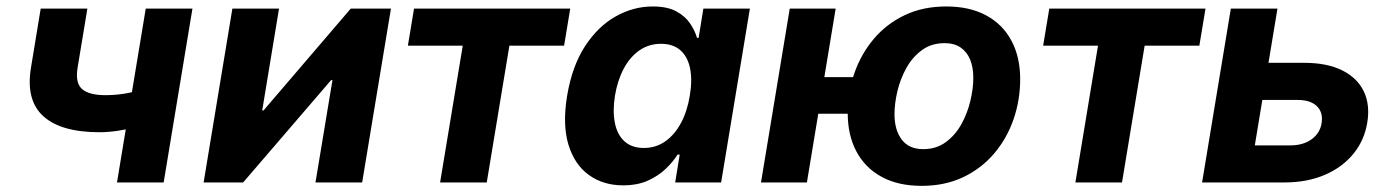

<svg xmlns="http://www.w3.org/2000/svg" viewBox="-20 -573 4368 603"><path d="M292.6 -157.7Q171.5 -157.7 115.9 -208.2Q60.3 -258.6 77.4 -361.1L107.8 -545.9H254.4L223.8 -361.1Q215.7 -313.2 237.3 -293.7Q259 -274.1 311.8 -274.1Q350 -274.1 387.8 -282Q425.5 -289.9 469.8 -304.3L450.6 -187.9Q431.6 -180.3 404.6 -173.3Q377.5 -166.2 348.3 -162Q319 -157.7 292.6 -157.7ZM347.4 0 437.7 -545.9H584.4L494 0Z M1117.4 0H970.8L1024.1 -321.3H1019.8L743.6 0H619.5L709.8 -545.9H856.3L803.5 -226H807.5L1081.5 -545.9H1207.8Z M1362.2 0 1433.3 -429.5H1261L1280.3 -545.9H1770.9L1751.6 -429.5H1579.8L1508.7 0Z M1937 9.1Q1874.4 9.1 1829.4 -23.5Q1784.3 -56 1765.2 -118.8Q1746.2 -181.6 1761.1 -272.2Q1776.8 -365.7 1817.4 -428Q1858 -490.2 1913.7 -521.5Q1969.4 -552.7 2029.9 -552.7Q2076.1 -552.7 2104.2 -537.2Q2132.4 -521.8 2147.6 -498.9Q2162.8 -476 2169.1 -454H2174.1L2189 -545.9H2335.1L2244.8 0H2100.5L2114.7 -87.4H2107.9Q2093.9 -64.9 2070.8 -42.8Q2047.7 -20.6 2014.7 -5.7Q1981.7 9.1 1937 9.1ZM2002.1 -108.3Q2039.8 -108.3 2069.3 -129Q2098.7 -149.7 2118.6 -186.6Q2138.5 -223.5 2146.4 -272.7Q2154.8 -322.4 2147.1 -358.9Q2139.5 -395.4 2116.6 -415.4Q2093.7 -435.4 2056 -435.4Q2017.5 -435.4 1987.8 -414.5Q1958.1 -393.6 1938.7 -357Q1919.3 -320.4 1911.4 -272.7Q1903.7 -224.8 1911 -187.5Q1918.2 -150.3 1941.1 -129.3Q1964 -108.3 2002.1 -108.3Z M2370 0 2460.3 -545.9H2604.5L2514.2 0ZM2509.5 -215.7 2528.7 -330.8H2700.5L2681.3 -215.7ZM2874.6 10.7Q2800.7 10.7 2748.9 -17.6Q2697.1 -45.8 2669.7 -97.2Q2642.4 -148.5 2642.4 -217.2Q2642.4 -283 2663.3 -343.2Q2684.2 -403.4 2724.1 -450.7Q2764 -498 2821.4 -525.4Q2878.7 -552.7 2951.8 -552.7Q3025.4 -552.7 3077.3 -524.6Q3129.3 -496.5 3156.6 -445.1Q3184 -393.8 3184 -324.6Q3184 -258.7 3163.2 -198.5Q3142.4 -138.2 3102.4 -91.1Q3062.4 -43.9 3005.1 -16.6Q2947.7 10.7 2874.6 10.7ZM2879.7 -104.6Q2920.5 -104.6 2950.2 -126.5Q2980 -148.3 2999.2 -182.7Q3018.3 -217.1 3027.5 -256Q3036.8 -294.9 3036.8 -328.7Q3036.8 -361.5 3026.8 -385.9Q3016.7 -410.3 2996.8 -423.9Q2976.9 -437.5 2946.5 -437.5Q2905.6 -437.5 2875.9 -415.9Q2846.1 -394.3 2826.9 -360.1Q2807.8 -325.8 2798.5 -287.1Q2789.3 -248.3 2789.3 -214Q2789.3 -165.1 2811.8 -134.9Q2834.4 -104.6 2879.7 -104.6Z M3357.4 0 3428.4 -429.5H3256.1L3275.4 -545.9H3766L3746.7 -429.5H3574.9L3503.8 0Z M3912.9 -375.7H4075.7Q4148 -375.7 4195.4 -352Q4242.7 -328.4 4263.1 -286.2Q4283.4 -243.9 4274 -187.3Q4264.9 -132 4230.3 -89.7Q4195.6 -47.4 4140.4 -23.7Q4085.2 0 4013.4 0H3755.3L3845.6 -545.9H3992L3920.9 -116.4H4032.6Q4072.7 -116.4 4099.1 -135.5Q4125.6 -154.7 4130.6 -186Q4136.1 -219.3 4116.1 -239.2Q4096 -259.1 4056.2 -259.1H3893.2Z"/></svg>

Font: Inter
Style: Italic
Weight: 400
Italic angle: -9.3988°
Designer: Rasmus Andersson
Foundry: rsms
Version: Version 4.001;git-66647c0bb